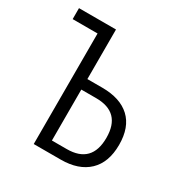

<svg xmlns="http://www.w3.org/2000/svg" viewBox="-132 -630 689 728"><g transform="rotate(30 212.5 -266.0)"><path d="M116 0V-484H7V-532H169V-315H234Q313 -315 355.5 -275.5Q398 -236 398 -159Q398 -82 355 -41Q312 0 234 0ZM169 -46H234Q343 -46 343 -158Q343 -269 234 -269H169Z"/></g></svg>

Font: Noto Sans ExtraCondensed Light
Style: Regular
Weight: 300
Width: 2
Designer: Monotype Design Team
Foundry: Monotype Imaging Inc.
Version: Version 2.013; ttfautohint (v1.8.4.7-5d5b)